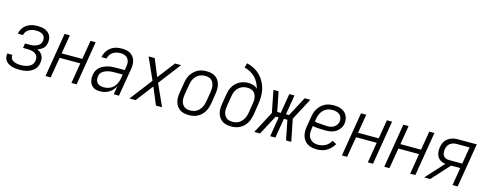

<svg xmlns="http://www.w3.org/2000/svg" viewBox="-27 -1459 5554 2190"><g transform="rotate(15 2750.0 -363.5)"><path d="M205 8Q182 8 159 6Q136 4 115 -2.5Q94 -9 75 -19.5Q56 -30 42.5 -46.5Q29 -63 23.5 -85Q18 -107 22 -130Q22 -131 22 -132.5Q22 -134 22 -135H83Q83 -135 83 -134Q83 -133 83 -132Q80 -117 84.5 -103.5Q89 -90 98 -80Q107 -70 120 -63.5Q133 -57 146.5 -53.5Q160 -50 175 -48.5Q190 -47 205 -47Q220 -47 235.5 -48.5Q251 -50 266 -54Q281 -58 296 -64.5Q311 -71 324 -81.5Q337 -92 344.5 -107Q352 -122 355 -137Q357 -153 355 -169Q353 -185 345 -198Q337 -211 324.5 -220Q312 -229 297 -234Q282 -239 266 -241Q250 -243 234 -243H179L188 -298H243Q257 -298 271 -299Q285 -300 299 -304Q313 -308 326.5 -314Q340 -320 351.5 -329.5Q363 -339 370 -352.5Q377 -366 379 -380Q382 -401 375.5 -421Q369 -441 353 -452.5Q337 -464 316.5 -468.5Q296 -473 274 -473Q254 -473 232.5 -469Q211 -465 191.5 -454Q172 -443 158 -424.5Q144 -406 141 -385Q141 -385 141 -385Q141 -385 141 -385H80Q80 -385 80 -385.5Q80 -386 80 -386Q83 -407 92.5 -427Q102 -447 116.5 -464.5Q131 -482 150.5 -494.5Q170 -507 190.5 -514.5Q211 -522 232 -525Q253 -528 274 -528Q298 -528 320.5 -525Q343 -522 363 -514Q383 -506 400 -492.5Q417 -479 427.5 -460Q438 -441 440.5 -418.5Q443 -396 439 -373Q436 -355 428.5 -337.5Q421 -320 407 -306.5Q393 -293 375.5 -284Q358 -275 341 -269Q361 -261 377.5 -247Q394 -233 404 -214.5Q414 -196 416 -173Q418 -150 414 -127Q411 -105 401 -84Q391 -63 373.5 -46.5Q356 -30 335 -19.5Q314 -9 292.5 -2.5Q271 4 248.5 6Q226 8 205 8Z M510 0 596 -520H658L621 -297H865L902 -520H963L877 0H816L856 -242H612L571 0Z M1154 8Q1133 8 1112.5 4Q1092 0 1075.5 -10.5Q1059 -21 1047.5 -37Q1036 -53 1030.5 -72Q1025 -91 1024.5 -112Q1024 -133 1027 -154Q1031 -178 1042 -201.5Q1053 -225 1073 -242.5Q1093 -260 1116.5 -271Q1140 -282 1164.5 -288.5Q1189 -295 1213 -297Q1237 -299 1262 -299H1365L1373 -343Q1376 -360 1376 -377Q1376 -394 1371 -409.5Q1366 -425 1356.5 -437.5Q1347 -450 1333.5 -458Q1320 -466 1303.5 -469.5Q1287 -473 1270 -473Q1247 -473 1224.5 -468Q1202 -463 1182 -450Q1162 -437 1148.5 -416.5Q1135 -396 1131 -373H1070Q1074 -395 1083.5 -416.5Q1093 -438 1107.5 -456.5Q1122 -475 1141 -489.5Q1160 -504 1181.5 -512.5Q1203 -521 1225.5 -524.5Q1248 -528 1270 -528Q1296 -528 1321 -523.5Q1346 -519 1367.5 -507.5Q1389 -496 1404.5 -477Q1420 -458 1428 -435Q1436 -412 1436.5 -386Q1437 -360 1433 -334L1377 0H1316L1332 -98Q1319 -74 1299.5 -53Q1280 -32 1256 -18Q1232 -4 1206 2Q1180 8 1154 8ZM1185 -47Q1214 -47 1244 -57.5Q1274 -68 1296.5 -90Q1319 -112 1331.5 -140.5Q1344 -169 1349 -198L1356 -244H1262Q1244 -244 1227 -243Q1210 -242 1192.5 -238.5Q1175 -235 1158 -228.5Q1141 -222 1125.5 -211.5Q1110 -201 1100.5 -185Q1091 -169 1089 -152Q1085 -130 1089.5 -109Q1094 -88 1108 -73.5Q1122 -59 1142.5 -53Q1163 -47 1185 -47Z M1501 0 1703 -263 1588 -520H1660L1744 -317L1900 -520H1972L1770 -257L1886 0H1814L1729 -203L1574 0Z M2202 8Q2173 8 2146 2Q2119 -4 2097 -19Q2075 -34 2060 -56.5Q2045 -79 2038.5 -105.5Q2032 -132 2032.5 -160.5Q2033 -189 2038 -218L2058 -338Q2062 -363 2070 -387.5Q2078 -412 2092.5 -434.5Q2107 -457 2127.5 -476Q2148 -495 2171.5 -507Q2195 -519 2221 -523.5Q2247 -528 2272 -528Q2300 -528 2327.5 -522Q2355 -516 2377 -501Q2399 -486 2413.5 -463.5Q2428 -441 2434.5 -414.5Q2441 -388 2440.5 -359.5Q2440 -331 2435 -302L2416 -182Q2411 -157 2403 -132.5Q2395 -108 2381 -85.5Q2367 -63 2346.5 -44Q2326 -25 2302 -13Q2278 -1 2252.5 3.5Q2227 8 2202 8ZM2203 -47Q2221 -47 2240 -51Q2259 -55 2276 -64.5Q2293 -74 2307 -88.5Q2321 -103 2331 -120Q2341 -137 2347 -155Q2353 -173 2356 -191L2376 -311Q2379 -331 2379.5 -350.5Q2380 -370 2376.5 -388.5Q2373 -407 2364.5 -423.5Q2356 -440 2342 -451.5Q2328 -463 2309 -468Q2290 -473 2271 -473Q2252 -473 2233.5 -469Q2215 -465 2197.5 -455.5Q2180 -446 2166 -431.5Q2152 -417 2142 -400Q2132 -383 2126.5 -365Q2121 -347 2118 -329L2098 -209Q2095 -189 2094 -169.5Q2093 -150 2096.5 -131.5Q2100 -113 2109 -96.5Q2118 -80 2132 -68.5Q2146 -57 2164.5 -52Q2183 -47 2203 -47Z M2702 8Q2673 8 2646 2Q2619 -4 2597 -19Q2575 -34 2560 -56.5Q2545 -79 2538.5 -105.5Q2532 -132 2532.5 -160.5Q2533 -189 2538 -218L2558 -338Q2562 -362 2570 -386Q2578 -410 2592.5 -432Q2607 -454 2627 -472Q2647 -490 2670.5 -501.5Q2694 -513 2719 -518Q2744 -523 2768 -523Q2799 -523 2827.5 -513.5Q2856 -504 2876 -484Q2866 -520 2849 -552.5Q2832 -585 2806.5 -611Q2781 -637 2748.5 -655Q2716 -673 2679 -681L2693 -735Q2739 -725 2779.5 -703.5Q2820 -682 2851.5 -650.5Q2883 -619 2904.5 -578.5Q2926 -538 2936.5 -493Q2947 -448 2945 -399.5Q2943 -351 2935 -302L2916 -182Q2911 -157 2903 -132.5Q2895 -108 2881 -85.5Q2867 -63 2846.5 -44Q2826 -25 2802 -13Q2778 -1 2752.5 3.5Q2727 8 2702 8ZM2703 -47Q2721 -47 2740 -51Q2759 -55 2776 -64.5Q2793 -74 2807 -88.5Q2821 -103 2831 -120Q2841 -137 2847 -155Q2853 -173 2856 -191L2875 -308Q2878 -327 2879 -346.5Q2880 -366 2876 -384.5Q2872 -403 2863.5 -419.5Q2855 -436 2840.5 -447Q2826 -458 2807.5 -462.5Q2789 -467 2769 -467Q2751 -467 2733 -463.5Q2715 -460 2698 -451Q2681 -442 2666.5 -428.5Q2652 -415 2642 -398.5Q2632 -382 2626.5 -364.5Q2621 -347 2618 -329L2598 -209Q2595 -189 2594 -169.5Q2593 -150 2596.5 -131.5Q2600 -113 2609 -96.5Q2618 -80 2632 -68.5Q2646 -57 2664.5 -52Q2683 -47 2703 -47Z M3412 0H3350L3304 -232H3263L3224 0H3163L3201 -232H3166L3043 0H2975L3113 -260L3062 -520H3123L3169 -288H3211L3249 -520H3310L3272 -288H3308L3431 -520H3498L3360 -260Z M3716 8Q3687 8 3658.5 2.5Q3630 -3 3606 -17Q3582 -31 3565.5 -53.5Q3549 -76 3541 -102.5Q3533 -129 3533 -158.5Q3533 -188 3538 -218L3558 -338Q3562 -363 3570.5 -388Q3579 -413 3593.5 -435.5Q3608 -458 3628.5 -477Q3649 -496 3673 -507.5Q3697 -519 3723 -523.5Q3749 -528 3774 -528Q3798 -528 3822 -524.5Q3846 -521 3867 -511.5Q3888 -502 3905 -486.5Q3922 -471 3932 -450Q3942 -429 3945.5 -405.5Q3949 -382 3945 -357Q3942 -338 3932.5 -318.5Q3923 -299 3908.5 -283Q3894 -267 3876 -255.5Q3858 -244 3838 -237.5Q3818 -231 3798 -228.5Q3778 -226 3758 -226Q3738 -226 3718.5 -227Q3699 -228 3679.5 -229Q3660 -230 3640.5 -232Q3621 -234 3603 -238L3598 -209Q3595 -188 3594.5 -167.5Q3594 -147 3598.5 -128Q3603 -109 3614 -93Q3625 -77 3640.5 -66.5Q3656 -56 3676 -51.5Q3696 -47 3716 -47Q3737 -47 3759 -52Q3781 -57 3801 -68Q3821 -79 3837 -96Q3853 -113 3864 -133L3914 -108Q3899 -82 3877.5 -59Q3856 -36 3829.5 -20.5Q3803 -5 3774 1.5Q3745 8 3716 8ZM3766 -279Q3785 -279 3805 -283.5Q3825 -288 3842 -299.5Q3859 -311 3870.5 -329Q3882 -347 3885 -366Q3889 -389 3882 -411Q3875 -433 3858.5 -447Q3842 -461 3820 -467Q3798 -473 3774 -473Q3756 -473 3736.5 -469.5Q3717 -466 3699.5 -456.5Q3682 -447 3667.5 -432.5Q3653 -418 3643 -401Q3633 -384 3627 -365.5Q3621 -347 3618 -329L3612 -293Q3630 -288 3649.5 -286.5Q3669 -285 3688.5 -284Q3708 -283 3727.5 -281Q3747 -279 3766 -279Z M4010 0 4096 -520H4158L4121 -297H4365L4402 -520H4463L4377 0H4316L4356 -242H4112L4071 0Z M4510 0 4596 -520H4658L4621 -297H4865L4902 -520H4963L4877 0H4816L4856 -242H4612L4571 0Z M4981 0 5174 -212Q5145 -215 5120 -229.5Q5095 -244 5080.5 -267.5Q5066 -291 5063 -320.5Q5060 -350 5065 -380Q5068 -400 5075 -419.5Q5082 -439 5094.5 -456Q5107 -473 5124 -485.5Q5141 -498 5160 -506Q5179 -514 5199 -517Q5219 -520 5239 -520H5463L5377 0H5316L5351 -210H5243L5052 0ZM5360 -265 5393 -465H5239Q5219 -465 5199.5 -459.5Q5180 -454 5163.5 -441.5Q5147 -429 5137.5 -410Q5128 -391 5125 -372Q5122 -351 5124 -330.5Q5126 -310 5137 -294.5Q5148 -279 5166.5 -272Q5185 -265 5206 -265Z"/></g></svg>

Font: Iosevka SS04 Light
Style: Italic
Weight: 300
Italic angle: -9°
Monospace: yes
Designer: Belleve Invis
Foundry: Belleve Invis
Version: Version 19.0.0; ttfautohint (v1.8.4)